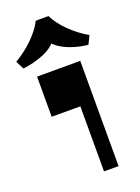

<svg xmlns="http://www.w3.org/2000/svg" viewBox="-201 -883 692 950"><g transform="rotate(-20 145.5 -408.0)"><path d="M176 0V-342.5H25V-554H252.5V0ZM-24.5 -614.8 -46.5 -658.2Q6.5 -689.2 49.4 -731.4Q92.2 -773.5 113.5 -816H180.5Q201.5 -773 243.9 -731Q286.2 -689 339 -658.2L317.7 -614.8Q279 -619 242 -630.5Q205 -642 176.2 -660.3Q147.5 -678.5 132.7 -703.5H162.7Q138.5 -664.5 85.1 -642.6Q31.7 -620.8 -24.5 -614.8Z"/></g></svg>

Font: Savate ExtraLight
Style: Regular
Weight: 200
Designer: Max Esnée
Foundry: Plomb Type
Version: Version 2.000